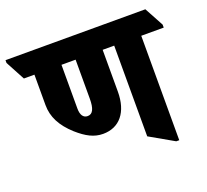

<svg xmlns="http://www.w3.org/2000/svg" viewBox="-180 -763 978 907"><g transform="rotate(-20 309.5 -309.0)"><path d="M247 -142C330 -142 380 -203 380 -306V-516H438V-60L559 9H574V-516H687V-531L635 -627H-68V-613L-16 -516H37V-363C37 -303 64 -252 119 -202C164 -162 202 -142 247 -142ZM173 -296V-516H244V-320C244 -271 233 -246 207 -246C185 -246 173 -264 173 -296Z"/></g></svg>

Font: Noto Serif Devanagari ExtraCondensed Black
Style: Regular
Weight: 900
Width: 2
Designer: Universal Thirst, Indian Type Foundry and the Monotype Design Team
Foundry: Monotype Imaging Inc.
Version: Version 2.004